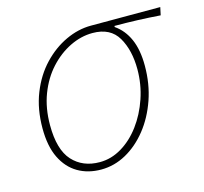

<svg xmlns="http://www.w3.org/2000/svg" viewBox="-79 -565 705 664"><g transform="rotate(-15 274.0 -233.0)"><path d="M206 12Q159 12 123 -9Q87 -30 66.5 -72Q46 -114 46 -178Q46 -247 68 -302.5Q90 -358 127 -397Q164 -436 209 -457Q254 -478 300 -478H548L542 -450Q501 -453 460.5 -454.5Q420 -456 378 -456V-452Q410 -430 427 -391.5Q444 -353 444 -296Q444 -231 424.5 -175Q405 -119 371.5 -77Q338 -35 295.5 -11.5Q253 12 206 12ZM208 -14Q249 -14 286.5 -36.5Q324 -59 353 -98Q382 -137 399 -187Q416 -237 416 -291Q416 -359 389 -405.5Q362 -452 298 -452Q257 -452 217 -432.5Q177 -413 144.5 -377.5Q112 -342 93 -292.5Q74 -243 74 -182Q74 -94 110.5 -54Q147 -14 208 -14Z"/></g></svg>

Font: Source Sans 3 VF
Style: Italic
Weight: 200
Italic angle: -11°
Designer: Paul D. Hunt
Foundry: Adobe Systems Incorporated
Version: Version 3.042;hotconv 1.0.118;makeotfexe 2.5.65603